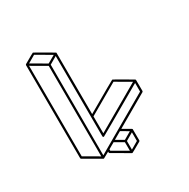

<svg xmlns="http://www.w3.org/2000/svg" viewBox="-174 -810 1079 1097"><g transform="rotate(-30 366.0 -261.5)"><path d="M391.1 128.9 388.7 128.4Q388.7 127.9 388.2 127.9H387.7L277.8 64Q274.4 62 274.4 58.1V52.7Q235.4 75.2 233.9 75.2L231.9 74.7L230.5 74.2L120.1 10.3Q117.2 8.3 117.2 4.4L115.2 -609.9Q115.7 -613.3 118.7 -615.2Q182.6 -652.3 184.6 -652.3Q186.5 -652.3 242.7 -619.6L299.3 -586.4L300.8 -585L301.3 -582.5L302.7 -178.7Q498.5 -292 500.5 -292Q502.4 -292 558.3 -259.5Q614.3 -227.1 614.7 -226.6Q615.7 -226.6 615.7 -225.6L617.2 -222.7L617.7 -149.4Q617.2 -145.5 614.3 -143.6L404.8 -22.5L457 7.8L458 8.8L459 9.3V9.8Q459.5 10.3 459.7 10.3Q460 10.3 460 10.7L460.4 12.7L460.9 85.9Q460.4 89.8 457.5 91.8Q393.1 128.9 391.1 128.9ZM303.2 -51.8 597.2 -221.7 500.5 -277.8 302.7 -163.6ZM227.1 56.6 225.6 -541.5 128.4 -597.7 130.4 0.5ZM231.9 -553.2 281.7 -581.5 184.6 -638.2 135.3 -609.4ZM384.8 110.4 384.3 53.7 328.6 21.5 287.6 44.9V54.2ZM397.9 110.8 447.3 82V24.9L397.9 53.7ZM391.1 42.5 440.4 13.7 391.6 -15.1 341.8 13.7ZM240.2 57.1 604 -153.3V-210Q298.3 -33.2 296.4 -33.2Q290 -33.2 289.6 -40L288.1 -570.3L238.8 -541.5Z"/></g></svg>

Font: 3D Isometric
Style: Regular
Weight: 400
Designer: GGBotNet
Version: 1.10